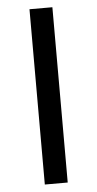

<svg xmlns="http://www.w3.org/2000/svg" viewBox="-53 -768 406 802"><g transform="rotate(-5 150.0 -367.5)"><path d="M102 0V-735H198V0Z"/></g></svg>

Font: Iosevka Aile Medium
Style: Regular
Weight: 500
Designer: Belleve Invis
Foundry: Belleve Invis
Version: Version 27.3.5; ttfautohint (v1.8.4)